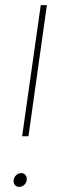

<svg xmlns="http://www.w3.org/2000/svg" viewBox="-20 -731 235 754"><path d="M91.8 -195.8H66.9L140.1 -710.9H164.1ZM63 -51.3Q74.2 -51.3 80.3 -43.2Q86.4 -35.2 85 -23.9Q83.5 -12.7 75 -4.9Q66.4 2.9 55.2 2.9Q44.4 2.9 38.3 -4.9Q32.2 -12.7 33.7 -23.9Q35.2 -35.2 43.7 -43.2Q52.2 -51.3 63 -51.3Z"/></svg>

Font: Robert Sans Thin
Style: Italic
Weight: 100
Italic angle: -8°
Designer: Christian Robertson (extended by Adam Twardoch)
Foundry: Google
Version: Version 12.135;April 2, 2019;FontCreator 11.5.0.2425 64-bit;